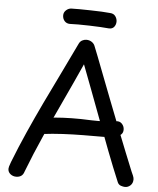

<svg xmlns="http://www.w3.org/2000/svg" viewBox="-63 -1011 892 1083"><g transform="rotate(5 383.0 -469.5)"><path d="M114 -18Q109 -1 97.5 7Q86 15 69 15Q50 15 36 3.5Q22 -8 22 -26Q22 -31 24 -38.5Q26 -46 33 -65Q67 -152 105.5 -238.5Q144 -325 185.5 -412Q227 -499 270 -586.5Q313 -674 355 -763Q361 -776 372.5 -782.5Q384 -789 397 -789Q414 -789 427.5 -780Q441 -771 446 -756Q451 -744 468 -700.5Q485 -657 509 -594Q533 -531 561.5 -458Q590 -385 618.5 -312Q647 -239 672.5 -176Q698 -113 715 -71Q720 -61 725 -48.5Q730 -36 730 -28Q730 -6 716.5 6.5Q703 19 686 19Q676 19 662.5 14.5Q649 10 643 -4Q609 -85 574.5 -175Q540 -265 507 -353.5Q474 -442 445 -518.5Q416 -595 395 -650Q346 -541 296.5 -435.5Q247 -330 200.5 -226Q154 -122 114 -18ZM196 -238Q181 -237 163.5 -252Q146 -267 146 -286Q146 -299 155 -307.5Q164 -316 176.5 -321Q189 -326 200 -328Q222 -333 261 -336.5Q300 -340 352 -341Q404 -342 465 -339Q484 -338 504 -338.5Q524 -339 542.5 -340Q561 -341 576.5 -342.5Q592 -344 603 -346Q624 -349 637 -335Q650 -321 650 -302Q650 -285 639.5 -275Q629 -265 612 -260Q595 -255 576.5 -253.5Q558 -252 542 -252Q485 -252 426 -251.5Q367 -251 309.5 -248Q252 -245 196 -238ZM296 -870Q277 -870 265.5 -883Q254 -896 254 -915Q254 -932 267 -944Q280 -956 296 -957Q314 -958 343.5 -957.5Q373 -957 406 -956.5Q439 -956 469 -954.5Q499 -953 517 -951Q537 -950 547 -936Q557 -922 557 -906Q557 -889 547 -876Q537 -863 517 -864Q499 -866 469.5 -867.5Q440 -869 406.5 -870Q373 -871 343.5 -871Q314 -871 296 -870Z"/></g></svg>

Font: Playpen Sans Arabic
Style: Regular
Weight: 400
Designer: Azza Alameddine, Laura Meseguer, Veronika Burian, José Scaglione
Foundry: TypeTogether
Version: Version 2.000